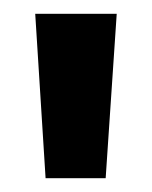

<svg xmlns="http://www.w3.org/2000/svg" viewBox="-20 -697 220 278"><path d="M31 -677H149L133 -439H46Z"/></svg>

Font: Karmilla
Style: Bold
Weight: 700
Designer: Jonathan Pinhorn
Version: Version 1.000